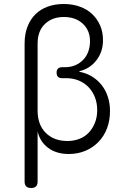

<svg xmlns="http://www.w3.org/2000/svg" viewBox="-20 -760 640 960"><path d="M136 180Q119 180 111 172Q103 164 103 148V-542Q103 -590 117.5 -627Q132 -664 157.5 -689Q183 -714 219 -727Q255 -740 299 -740Q342 -740 378.5 -727Q415 -714 440.5 -690Q466 -666 480.5 -633Q495 -600 495 -559Q495 -501 462 -458.5Q429 -416 377 -404V-401Q411 -395 439 -378Q467 -361 487.5 -335.5Q508 -310 519 -276.5Q530 -243 530 -206Q530 -157 515 -118Q500 -79 472.5 -50.5Q445 -22 407 -6Q369 10 324 10Q262 10 221 -20.5Q180 -51 168 -103V148Q168 164 160 172Q152 180 136 180ZM291 -424H306Q333 -424 355.5 -433.5Q378 -443 395 -460Q412 -477 421 -501Q430 -525 430 -554Q430 -608 394 -641.5Q358 -675 299 -675Q241 -675 204.5 -640Q168 -605 168 -542V-207Q168 -136 209 -95.5Q250 -55 317 -55Q349 -55 376.5 -65.5Q404 -76 423.5 -96.5Q443 -117 454.5 -145.5Q466 -174 466 -209Q466 -245 454.5 -274Q443 -303 423 -324Q403 -345 374.5 -357Q346 -369 313 -369H291Q277 -369 270 -376Q263 -383 263 -397Q263 -410 270 -417Q277 -424 291 -424Z"/></svg>

Font: Maple Mono NL ExtraLight
Style: Regular
Weight: 275
Monospace: yes
Designer: subframe7536
Version: Version 7.000